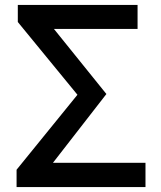

<svg xmlns="http://www.w3.org/2000/svg" viewBox="-20 -756 649 776"><path d="M47 -70 293 -373 52 -667V-736H536V-639H198L410 -376L194 -98H568V0H47Z"/></svg>

Font: Noto Sans S Chinese Medium
Style: Regular
Weight: 500
Designer: Ryoko NISHIZUKA  (kana & ideographs); Paul D. Hunt (Latin, Greek & Cyrillic); Wenlong ZHANG  (bopomofo); Sandoll Communi
Foundry: Adobe Systems Incorporated
Version: Version 1.000;PS 1;hotconv 1.0.78;makeotf.lib2.5.61930